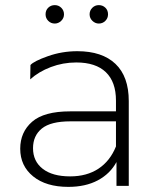

<svg xmlns="http://www.w3.org/2000/svg" viewBox="-20 -726 623 750"><path d="M282 -526Q379 -526 431 -476.5Q483 -427 483 -331V0H435V-93Q410 -47 362 -21.5Q314 4 247 4Q160 4 109.5 -37Q59 -78 59 -145Q59 -210 105.5 -250.5Q152 -291 254 -291H433V-333Q433 -406 393.5 -444Q354 -482 278 -482Q226 -482 178.5 -464Q131 -446 98 -416L99 -472Q112 -487 167 -506.5Q222 -526 282 -526ZM254 -37Q319 -37 364.5 -67Q410 -97 433 -154V-252H255Q178 -252 143.5 -224Q109 -196 109 -147Q109 -96 147 -66.5Q185 -37 254 -37ZM194 -634Q179 -634 168.5 -644.5Q158 -655 158 -670Q158 -686 168.5 -696Q179 -706 194 -706Q209 -706 219.5 -695.5Q230 -685 230 -670Q230 -655 219 -644.5Q208 -634 194 -634ZM366 -634Q352 -634 341 -644.5Q330 -655 330 -670Q330 -685 340.5 -695.5Q351 -706 366 -706Q381 -706 391.5 -696Q402 -686 402 -670Q402 -655 391.5 -644.5Q381 -634 366 -634Z"/></svg>

Font: Hilab Light
Style: Regular
Weight: 300
Designer: Cristianderson Lima
Foundry: Cristianderson
Version: Version 1.0